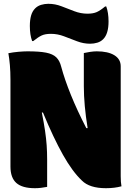

<svg xmlns="http://www.w3.org/2000/svg" viewBox="-20 -980 690 1010"><path d="M228 3Q212 6 196.5 8Q181 10 164 10Q97 10 66 -17.5Q35 -45 35 -104V-560Q35 -603 32 -637.5Q29 -672 24 -700Q48 -705 76.5 -707.5Q105 -710 125 -710Q187 -710 222.5 -703Q258 -696 276 -678.5Q294 -661 302 -629Q320 -562 353 -480.5Q386 -399 434 -306H441Q431 -367 426 -422Q421 -477 421 -526V-701Q434 -704 453.5 -707Q473 -710 489 -710Q548 -710 581.5 -689.5Q615 -669 615 -631V-53Q615 -21 619 0Q583 10 537 10Q451 10 411 -30Q361 -77 311 -166Q261 -255 206 -388H200Q211 -333 217 -292Q223 -251 225.5 -215.5Q228 -180 228 -141ZM440 -908Q470 -908 489 -916.5Q508 -925 533 -946H539Q551 -913 551 -867Q551 -802 523 -774Q510 -761 492 -755.5Q474 -750 454 -750Q419 -750 385 -763Q351 -776 317 -789Q283 -802 248 -802Q218 -802 199.5 -793.5Q181 -785 155 -764H149Q137 -797 137 -843Q137 -875 143.5 -898Q150 -921 165 -936Q178 -949 196.5 -954.5Q215 -960 234 -960Q270 -960 303.5 -947Q337 -934 371 -921Q405 -908 440 -908Z"/></svg>

Font: Recursive Sn Csl St XBk
Style: Regular
Weight: 1000
Version: Version 1.079;hotconv 1.0.112;makeotfexe 2.5.65598; ttfautoh